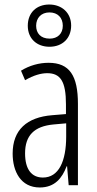

<svg xmlns="http://www.w3.org/2000/svg" viewBox="-20 -820 431 850"><path d="M199 -613C256 -613 295 -650 295 -707C295 -763 254 -800 198 -800C142 -800 103 -764 103 -706C103 -649 143 -613 199 -613ZM200 -649C160 -649 140 -673 140 -706C140 -740 162 -765 199 -765C236 -765 258 -741 258 -706C258 -671 235 -649 200 -649ZM195 -542C153 -542 110 -530 73 -507L91 -465C129 -487 162 -496 189 -496C248 -496 272 -459 272 -358V-315L211 -310C99 -301 36 -245 36 -140C36 -61 72 10 156 10C222 10 255 -31 275 -84H277L284 0H325V-360C325 -485 288 -542 195 -542ZM217 -269 273 -274V-216C273 -106 240 -34 170 -34C120 -34 91 -70 91 -141C91 -220 131 -261 217 -269Z"/></svg>

Font: Noto Sans Thai Looped ExtraCondensed Light
Style: Regular
Weight: 300
Width: 2
Designer: Sasikarn Vongin, Ben Mitchell
Foundry: The Fontpad Ltd
Version: Version 1.001